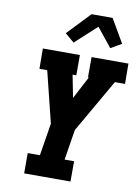

<svg xmlns="http://www.w3.org/2000/svg" viewBox="-104 -1049 814 1118"><g transform="rotate(10 303.5 -490.5)"><path d="M119 0V-120H191L222 -312L147 -615H101L100 -735H319V-615H297L323 -482L393 -615H388V-735H606L607 -615H547L366 -300L337 -120H393V0ZM270 -800 216 -846 345 -981H469L550 -842L486 -805L397 -916Z"/></g></svg>

Font: Iosevka Etoile Heavy
Style: Italic
Weight: 900
Italic angle: -9°
Designer: Belleve Invis
Foundry: Belleve Invis
Version: Version 22.1.2; ttfautohint (v1.8.4)